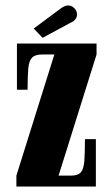

<svg xmlns="http://www.w3.org/2000/svg" viewBox="-20 -683 410 703"><path d="M40 0V-40L179 -483.5H134.5Q108.5 -483.5 97.2 -471.8Q86 -460 83.5 -431.8Q81 -403.5 81 -354.5H42V-523.5H333.5V-483.5L194.5 -40H240Q265.5 -40 276 -52.2Q286.5 -64.5 288.8 -93.5Q291 -122.5 291 -173.5H331V0ZM136 -544.5 103.5 -578.5 201 -651Q217 -663 229 -663Q239 -663 246.5 -657.8Q254 -652.5 258 -645.5Q262 -638.5 262 -630.5Q262 -609 236 -598.5Z"/></svg>

Font: Imbue 10pt Black
Style: Regular
Weight: 900
Designer: Tyler Finck
Foundry: Etcetera Type Company
Version: Version 1.102; ttfautohint (v1.8.3)